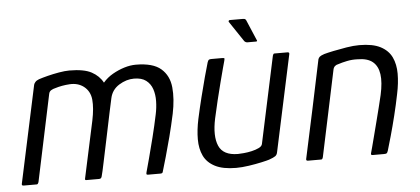

<svg xmlns="http://www.w3.org/2000/svg" viewBox="-46 -727 1806 826"><g transform="rotate(-5 857.0 -314.0)"><path d="M538 -417Q505 -417 473.5 -397.5Q442 -378 434 -342L421 -282Q409 -223 397 -167Q385 -111 376.5 -69.5Q368 -28 363 -10Q362 -6 359.5 -3Q357 0 351 0H296Q289 0 291 -7L344 -253Q355 -306 351.5 -342.5Q348 -379 321 -400Q296 -419 261 -417Q226 -415 195 -405Q189 -404 180 -399Q171 -394 169 -383L90 -9Q89 -6 87 -3Q85 0 82 0H25Q22 0 19.5 -1.5Q17 -3 18 -8L108 -428Q109 -433 114.5 -439.5Q120 -446 131 -450Q146 -455 169.5 -461Q193 -467 219 -471.5Q245 -476 264 -476Q327 -476 359.5 -458.5Q392 -441 408 -411Q426 -432 450.5 -446Q475 -460 501 -468Q527 -476 551 -476Q625 -476 659.5 -446Q694 -416 699 -365.5Q704 -315 691 -252Q680 -201 668 -154.5Q656 -108 645 -70Q634 -32 626 -5Q624 0 616 0H562Q557 0 556 -2.5Q555 -5 557 -12Q562 -30 572.5 -69Q583 -108 595.5 -158Q608 -208 618 -256Q624 -284 624.5 -312.5Q625 -341 617 -364.5Q609 -388 590 -402.5Q571 -417 538 -417Z M943 4Q886 4 852 -13.5Q818 -31 803.5 -61.5Q789 -92 789 -132.5Q789 -173 799 -220Q809 -266 820.5 -312Q832 -358 842.5 -397Q853 -436 860 -459Q863 -468 866.5 -470Q870 -472 878 -472H921Q929 -472 932 -471Q935 -470 932 -460Q930 -454 923.5 -429Q917 -404 907.5 -368Q898 -332 888.5 -292Q879 -252 871 -216Q855 -141 873.5 -98Q892 -55 956 -55Q964 -55 981 -56.5Q998 -58 1015.5 -62Q1033 -66 1046.5 -72.5Q1060 -79 1062 -89L1142 -463Q1143 -466 1144.5 -469Q1146 -472 1149 -472H1206Q1209 -472 1211.5 -470.5Q1214 -469 1213 -464L1124 -49Q1122 -37 1114.5 -31.5Q1107 -26 1087 -19Q1078 -16 1053 -10.5Q1028 -5 998 -0.5Q968 4 943 4ZM1038 -530Q1031 -530 1025 -536L966 -624Q964 -627 966 -629.5Q968 -632 970 -632H1027Q1033 -632 1036 -630.5Q1039 -629 1041 -625L1078 -538Q1083 -530 1075 -530Z M1253 0Q1250 0 1247.5 -1.5Q1245 -3 1246 -8Q1269 -114 1291.5 -219.5Q1314 -325 1336 -431Q1338 -437 1343 -441.5Q1348 -446 1363 -451Q1377 -455 1403.5 -460.5Q1430 -466 1460.5 -471Q1491 -476 1516 -476Q1574 -476 1607.5 -458.5Q1641 -441 1655.5 -410.5Q1670 -380 1670 -339.5Q1670 -299 1660 -252Q1651 -207 1639.5 -160.5Q1628 -114 1617 -75Q1606 -36 1599 -13Q1596 -4 1593 -2Q1590 0 1581 0H1532Q1524 0 1526 -8Q1528 -14 1533 -33.5Q1538 -53 1545.5 -81.5Q1553 -110 1561 -141.5Q1569 -173 1576.5 -202.5Q1584 -232 1589 -254Q1601 -308 1596 -343.5Q1591 -379 1568.5 -397.5Q1546 -416 1503 -416Q1480 -417 1458 -412.5Q1436 -408 1418 -402Q1411 -401 1404.5 -395.5Q1398 -390 1396 -378Q1377 -288 1357.5 -195.5Q1338 -103 1318 -9Q1317 -6 1315.5 -3Q1314 0 1310 0Z"/></g></svg>

Font: Glory
Style: Italic
Weight: 400
Italic angle: -12°
Designer: Robert Leuschke
Foundry: Robert Leuschke
Version: Version 1.011